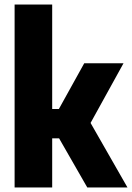

<svg xmlns="http://www.w3.org/2000/svg" viewBox="-20 -828 583 848"><path d="M44.5 0V-808H210.5V-346.5H240L352 -548.5H525.5L380 -285L543 0H365.5L241 -217H210.5V0Z"/></svg>

Font: Encode Sans Condensed ExtraBold
Style: Regular
Weight: 800
Width: 3
Designer: Multiple Designers
Foundry: Impallari Type
Version: Version 3.000; ttfautohint (v1.8.3) -l 8 -r 50 -G 200 -x 14 